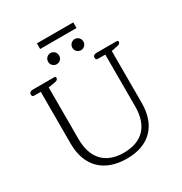

<svg xmlns="http://www.w3.org/2000/svg" viewBox="-215 -1101 1199 1268"><g transform="rotate(-30 384.5 -467.5)"><path d="M250 -903H527V-946H250ZM295 -761C318 -761 337 -779 337 -803C337 -828 318 -846 295 -846C273 -846 253 -828 253 -803C253 -779 273 -761 295 -761ZM480 -761C503 -761 522 -779 522 -803C522 -828 503 -846 480 -846C458 -846 438 -828 438 -803C438 -779 458 -761 480 -761ZM386 11C557 11 653 -89 653 -260V-655L702 -665C716 -668 724 -675 724 -685C724 -690 722 -695 714 -695H560C542 -695 532 -687 532 -673C532 -663 537 -656 545 -656H604V-261C604 -112 527 -33 387 -33C249 -33 172 -114 172 -261V-655L226 -664C241 -667 248 -674 248 -684C248 -690 247 -695 239 -695H74C56 -695 46 -687 46 -673C46 -663 51 -656 59 -656H112V-260C112 -89 213 11 386 11Z"/></g></svg>

Font: Maitree Light
Style: Regular
Weight: 300
Designer: CadsonDemak Team
Foundry: CadsonDemak
Version: Version 1.000;PS 001.000;hotconv 1.0.88;makeotf.lib2.5.64775